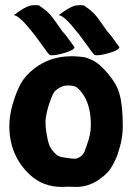

<svg xmlns="http://www.w3.org/2000/svg" viewBox="-20 -738 515 752"><path d="M210 -678.7Q251 -710 273.4 -715.8Q285.2 -717.8 293 -717.8Q302.7 -717.8 308.6 -716.8Q333 -700.2 346.2 -687Q359.4 -673.8 376.5 -648.9Q393.6 -624 399.4 -616.2Q415 -599.6 447.3 -553.7Q447.3 -553.7 447.3 -552.7Q447.3 -543 413.1 -532.2Q378.9 -521.5 359.4 -521.5Q353.5 -521.5 349.6 -523.4Q343.8 -528.3 316.9 -566.4Q290 -604.5 259.3 -640.1Q228.5 -675.8 210 -678.7ZM34.2 -678.7Q75.2 -710 97.7 -715.8Q109.4 -717.8 117.2 -717.8Q127 -717.8 132.8 -716.8Q157.2 -700.2 170.4 -687Q183.6 -673.8 200.7 -648.9Q217.8 -624 223.6 -616.2Q239.3 -599.6 271.5 -553.7Q271.5 -553.7 271.5 -552.7Q271.5 -543 237.3 -532.2Q203.1 -521.5 183.6 -521.5Q177.7 -521.5 173.8 -523.4Q168 -528.3 141.1 -566.4Q114.3 -604.5 83.5 -640.1Q52.7 -675.8 34.2 -678.7ZM247.1 -6.8Q246.1 -6.8 237.8 -6.3Q229.5 -5.9 222.7 -5.9Q147.5 -5.9 95.7 -54.7Q16.6 -129.9 16.6 -244.1Q16.6 -285.2 29.3 -329.1Q43.9 -378.9 61.5 -410.6Q79.1 -442.4 114.3 -469.7Q176.8 -517.6 257.8 -517.6H269.5Q293.9 -516.6 308.1 -514.2Q322.3 -511.7 342.3 -502Q362.3 -492.2 380.9 -473.6Q423.8 -429.7 440.4 -391.6Q457 -353.5 460 -283.2Q460.9 -269.5 460.9 -244.1Q460.9 -200.2 448.2 -158.2Q443.4 -140.6 439.9 -130.9Q436.5 -121.1 425.8 -99.6Q415 -78.1 402.8 -64.5Q390.6 -50.8 368.7 -35.2Q346.7 -19.5 320.3 -11.7Q300.8 -5.9 278.3 -5.9Q273.4 -5.9 262.7 -6.3Q252 -6.8 247.1 -6.8ZM207 -390.6Q196.3 -383.8 191.4 -376.5Q186.5 -369.1 178.7 -348.6Q158.2 -293 158.2 -258.8Q158.2 -238.3 162.1 -215.8Q167 -184.6 173.8 -168Q180.7 -151.4 198.2 -134.8Q200.2 -132.8 202.6 -130.9Q205.1 -128.9 207 -127.9Q209 -127 211.9 -126Q214.8 -125 216.8 -124Q218.8 -123 223.1 -122.6Q227.5 -122.1 229.5 -121.6Q231.4 -121.1 237.3 -120.1Q243.2 -119.1 246.1 -119.1Q263.7 -116.2 272.5 -116.2Q281.2 -116.2 291 -122.1Q298.8 -126 303.7 -132.3Q308.6 -138.7 310.1 -142.1Q311.5 -145.5 318.4 -165Q335.9 -210 335.9 -248Q335.9 -330.1 299.8 -376Q287.1 -392.6 276.9 -397.9Q266.6 -403.3 245.1 -403.3Q225.6 -403.3 207 -390.6Z"/></svg>

Font: Essays1743
Style: Bold
Weight: 700
Designer: Based on the typeface in a 1743 English translation of the essays of Montaigne.  PostScript/TrueType font designed by Jo
Version: Version 002.100